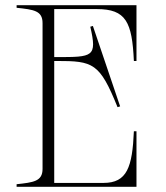

<svg xmlns="http://www.w3.org/2000/svg" viewBox="-20 -720 641 740"><path d="M353 -685C466 -685 489 -635 496 -485H506V-700H44V-690C110 -683 144 -679 144 -631V-69C144 -21 109 -17 44 -10V0H506V-214H496C490 -76 470 -15 379 -15H189V-485H198C339 -485 364 -478 433 -307L443 -310L338 -620L328 -617C355 -500 338 -500 198 -500H189V-685Z"/></svg>

Font: Sprat Condensed Thin
Style: Regular
Weight: 100
Width: 3
Designer: Ethan Nakache
Foundry: Collletttivo
Version: Version 2.000;Glyphs 3.2 (3217)